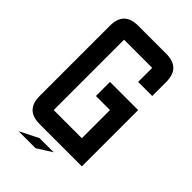

<svg xmlns="http://www.w3.org/2000/svg" viewBox="-290 -978 1206 1206"><g transform="rotate(45 312.5 -375.0)"><path d="M562.5 -750V-625H437.5V-750H187.5V-125H437.5V-375H312.5V-500H562.5V0H187.5Q62.5 0 62.5 -125V-750Q62.5 -875 187.5 -875H437.5Q562.5 -875 562.5 -750ZM375 62.5 276.4 125H125L249 62.5Z"/></g></svg>

Font: Oldtimer
Style: Regular
Weight: 400
Designer: GGBotNet
Foundry: GGBotNet
Version: 1.00